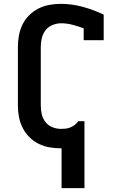

<svg xmlns="http://www.w3.org/2000/svg" viewBox="-20 -763 640 998"><path d="M300 215V8H298Q268 8 238 3Q208 -2 181 -15.5Q154 -29 132.5 -50.5Q111 -72 97.5 -99Q84 -126 78.5 -155.5Q73 -185 73 -215V-520Q73 -549 78.5 -579Q84 -609 97 -635.5Q110 -662 131.5 -683.5Q153 -705 179.5 -718.5Q206 -732 236 -737.5Q266 -743 295 -743Q353 -743 410 -727.5Q467 -712 519 -687V-554H415V-616Q387 -626 357.5 -634Q328 -642 298 -642Q275 -642 253 -633Q231 -624 217 -606Q203 -588 197.5 -565.5Q192 -543 192 -520V-215Q192 -192 197 -169.5Q202 -147 216.5 -128.5Q231 -110 253 -101.5Q275 -93 298 -93Q310 -93 322.5 -94.5Q335 -96 346.5 -101Q358 -106 368 -113.5Q378 -121 385 -131L386 -133H419V215Z"/></svg>

Font: Iosevka Book
Style: Bold
Weight: 700
Designer: Belleve Invis
Foundry: Belleve Invis
Version: Version 28.0.7; ttfautohint (v1.8.3)